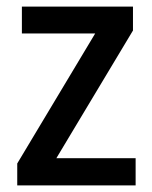

<svg xmlns="http://www.w3.org/2000/svg" viewBox="-20 -559 459 579"><path d="M389 0V-82H150L381 -467V-539H46V-458H267L32 -66V0Z"/></svg>

Font: Noto Sans Devanagari SemiCondensed Medium
Style: Regular
Weight: 500
Width: 4
Designer: Jelle Bosma - Monotype Design Team
Foundry: Monotype Imaging Inc.
Version: Version 2.004